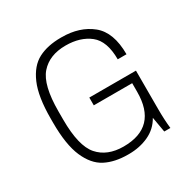

<svg xmlns="http://www.w3.org/2000/svg" viewBox="-158 -845 994 1005"><g transform="rotate(-30 338.5 -343.0)"><path d="M591 -449H538Q538 -559 482 -603.5Q426 -648 337 -648Q239 -648 186 -587.5Q133 -527 133 -368V-318Q133 -159 186 -98.5Q239 -38 337 -38Q541 -38 541 -251V-303H309V-350H591V-119Q591 -52 597 0H560L544 -92Q515 -40 461 -15Q407 10 341 10H336Q256 10 200 -19Q144 -48 111.5 -123Q79 -198 79 -330V-356Q79 -488 111.5 -563Q144 -638 200 -667Q256 -696 336 -696H341Q450 -696 520.5 -639Q591 -582 591 -449Z"/></g></svg>

Font: Chivo Thin
Style: Regular
Weight: 100
Designer: Hector Gatti
Foundry: Omnibus-Type
Version: Version 1.007